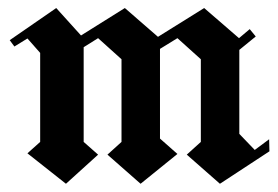

<svg xmlns="http://www.w3.org/2000/svg" viewBox="-20 -445 691 478"><path d="M421.7 -61.7 330 12.5 247.5 -60 282.5 -91.7V-297.5L224.2 -350L188.3 -327.5V-91.7L224.2 -60L144.2 12.5L48.3 -63.3L80 -91.7V-313.3L48.3 -349.2L15.8 -329.2L4.2 -345L120 -425L181.7 -356.7L290.8 -425L373.3 -353.3L488.3 -425L575 -350L601.7 -372.5L616.7 -354.2L575.8 -320.8V-111.7L614.2 -71.7L650 -98.3L650.8 -68.3L527.5 12.5L445 -60L480 -91.7V-297.5L421.7 -350L378.3 -323.3V-100Z"/></svg>

Font: Chomsky
Style: Regular
Weight: 400
Version: Version 2.3